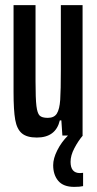

<svg xmlns="http://www.w3.org/2000/svg" viewBox="-20 -530 380 751"><path d="M305 146V198Q293 201 270 201Q228 201 208 177.5Q188 154 188 116Q188 90 204 58Q220 26 246 0H224L220 -59H214Q198 8 124 8Q85 8 65.5 -8.5Q46 -25 39.5 -61.5Q33 -98 33 -170V-510H119V-212Q119 -144 122.5 -115.5Q126 -87 135 -78Q144 -69 167 -69Q192 -69 202.5 -86Q213 -103 215.5 -139.5Q218 -176 218 -259V-510H303V0H304Q286 21 271 49.5Q256 78 256 103Q256 147 293 147Z"/></svg>

Font: Saira Ultra Condensed SemiBold
Style: Regular
Weight: 600
Width: 1
Designer: Hector Gatti with collaboration of the Omnibus-Type team
Foundry: Omnibus-Type
Version: Version 1.001; ttfautohint (v1.8)